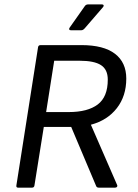

<svg xmlns="http://www.w3.org/2000/svg" viewBox="-20 -862 632 882"><path d="M305.2 -723.1Q299.8 -723.1 298.1 -726.3Q296.4 -729.5 299.8 -734.9L368.2 -832Q374 -841.8 384.8 -841.8H448.2Q454.1 -841.8 455.8 -837.9Q457.5 -834 453.1 -829.1L370.1 -732.9Q361.8 -723.1 354 -723.1ZM63 0Q53.7 0 55.2 -9.8L154.8 -645Q156.2 -654.8 167 -654.8H354Q456.1 -654.8 508.1 -615Q560.1 -575.2 560.1 -501Q560.1 -420.9 516.8 -365.2Q473.6 -309.6 397.9 -289.1V-288.1L518.1 -12.2Q520.5 -7.8 517.6 -3.9Q514.6 0 508.8 0H434.1Q424.8 0 421.9 -6.8L307.1 -278.8H181.2L138.2 -9.8Q136.7 0 127 0ZM191.9 -347.2H295.9Q382.8 -347.2 429 -382.1Q475.1 -417 475.1 -496.1Q475.1 -542.5 444.1 -562.7Q413.1 -583 345.2 -583H229Z"/></svg>

Font: Sofia Sans
Style: Italic
Weight: 400
Italic angle: -9°
Designer: Botio Nikoltchev, Ani Petrova
Foundry: lettersoup
Version: Version 4.100